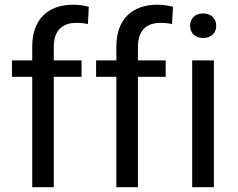

<svg xmlns="http://www.w3.org/2000/svg" viewBox="-20 -780 990 800"><path d="M204.1 0V-460H319.8V-528.3H204.1V-585.4C204.1 -649.9 237.3 -684.6 296.9 -684.6C314.9 -684.6 332 -683.6 346.2 -679.7L350.1 -752C328.6 -757.3 307.1 -760.3 285.2 -760.3C178.2 -760.3 114.3 -698.2 114.3 -585.4V-528.3H29.8V-460H114.3V0ZM554.7 0V-460H670.4V-528.3H554.7V-585.4C554.7 -649.9 587.9 -684.6 647.5 -684.6C665.5 -684.6 682.6 -683.6 696.8 -679.7L700.7 -752C679.2 -757.3 657.7 -760.3 635.7 -760.3C528.8 -760.3 464.8 -698.2 464.8 -585.4V-528.3H380.4V-460H464.8V0ZM871.1 -528.3H780.8V0H871.1ZM772 -672.4C772 -643.6 792.5 -621.6 826.2 -621.6C860.8 -621.6 880.9 -643.6 880.9 -672.4C880.9 -702.1 860.8 -724.1 826.2 -724.1C792.5 -724.1 772 -702.1 772 -672.4Z"/></svg>

Font: Bert Sans
Style: Regular
Weight: 400
Designer: Christian Robertson (Google), Cristiano Sobral
Foundry: Google, Cristiano Sobral
Version: Version 3.101